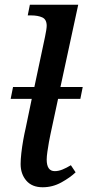

<svg xmlns="http://www.w3.org/2000/svg" viewBox="-20 -780 369 810"><path d="M160 10Q115 10 91 -18Q67 -46 67 -88Q67 -107 70 -134Q73 -161 78 -189Q83 -217 88 -238L114 -363H25L35 -413H125L170 -625Q173 -639 175 -652Q177 -665 177 -671Q177 -698 158.5 -706.5Q140 -715 111 -715H97L106 -760H310L235 -413H329L319 -363H225L193 -214Q190 -201 186.5 -181Q183 -161 180 -140.5Q177 -120 177 -107Q177 -58 211 -58Q227 -58 244 -65Q261 -72 279 -83L299 -53Q276 -31 239 -10.5Q202 10 160 10Z"/></svg>

Font: Noto Serif Medium
Style: Italic
Weight: 500
Italic angle: -12°
Designer: Monotype Design Team
Foundry: Monotype Imaging Inc.
Version: Version 2.014; ttfautohint (v1.8.4.7-5d5b)